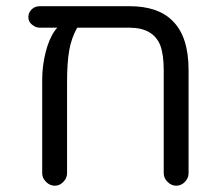

<svg xmlns="http://www.w3.org/2000/svg" viewBox="-20 -591 707 611"><path d="M391.6 -571.3H107.4Q90.8 -571.3 80.6 -561Q70.3 -550.8 70.3 -537.1Q70.3 -519.5 85.9 -509.8Q94.7 -502.9 107.4 -502.9H162.1L154.3 -493.2Q135.7 -466.8 125 -423.8Q114.3 -380.9 114.3 -336.9V-40Q114.3 -24.4 126.5 -12.2Q138.7 0 154.3 0Q169.9 0 181.6 -12.2Q193.4 -24.4 193.4 -40V-332Q193.4 -390.6 200.2 -430.2Q207 -469.7 225.6 -502.9H391.6Q467.8 -502.9 490.2 -446.3Q501 -417 501 -368.2V-40Q501 -24.4 513.2 -12.2Q525.4 0 541 0Q556.6 0 568.4 -12.2Q580.1 -24.4 580.1 -40V-368.2Q580.1 -474.6 529.3 -524.4Q483.4 -571.3 391.6 -571.3Z"/></svg>

Font: FakePearl
Style: Light
Weight: 350
Version: Version 1.2